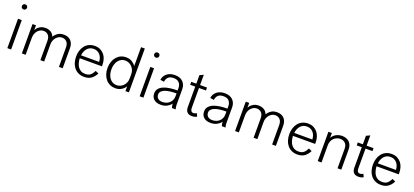

<svg xmlns="http://www.w3.org/2000/svg" viewBox="41 -1791 6215 2883"><g transform="rotate(20 3148.0 -349.0)"><path d="M75 -669Q75 -687 86.5 -698.5Q98 -710 116 -710Q134 -710 145.5 -698.5Q157 -687 157 -669Q157 -652 145.5 -640.5Q134 -629 116 -629Q98 -629 86.5 -640.5Q75 -652 75 -669ZM86 -469H146V0H86Z M614 -309Q614 -370 584.5 -400Q555 -430 511 -430Q484 -430 460 -418Q436 -406 417.5 -385Q399 -364 388.5 -334.5Q378 -305 378 -270V0H318V-469H373V-391Q389 -427 428 -454Q467 -481 523 -481Q571 -481 608 -459Q645 -437 662 -392Q685 -430 722.5 -455.5Q760 -481 819 -481Q851 -481 878.5 -471Q906 -461 926.5 -441Q947 -421 958.5 -391Q970 -361 970 -321V0H910V-309Q910 -370 880.5 -400Q851 -430 807 -430Q781 -430 757 -418.5Q733 -407 714.5 -386Q696 -365 685 -336.5Q674 -308 674 -275V0H614Z M1501 -110Q1475 -55 1430 -21.5Q1385 12 1315 12Q1263 12 1222.5 -7Q1182 -26 1154.5 -59.5Q1127 -93 1113 -138Q1099 -183 1099 -236Q1099 -287 1113 -331.5Q1127 -376 1154 -409.5Q1181 -443 1221 -462Q1261 -481 1312 -481Q1364 -481 1402 -461.5Q1440 -442 1465 -410.5Q1490 -379 1502 -338Q1514 -297 1514 -254V-229H1159Q1161 -190 1171 -154.5Q1181 -119 1199.5 -93Q1218 -67 1247 -51.5Q1276 -36 1315 -36Q1370 -36 1399.5 -62Q1429 -88 1450 -132ZM1309 -433Q1278 -433 1252.5 -421.5Q1227 -410 1208.5 -389Q1190 -368 1178 -339.5Q1166 -311 1163 -277H1452Q1448 -349 1409.5 -391Q1371 -433 1309 -433Z M1601 -235Q1601 -290 1617 -335.5Q1633 -381 1661 -413.5Q1689 -446 1727 -463.5Q1765 -481 1810 -481Q1870 -481 1909 -455.5Q1948 -430 1968 -398V-700H2028V0H1973V-78Q1964 -61 1949 -45Q1934 -29 1913.5 -16Q1893 -3 1867.5 4.5Q1842 12 1812 12Q1767 12 1728 -5.5Q1689 -23 1661 -55.5Q1633 -88 1617 -133.5Q1601 -179 1601 -235ZM1816 -38Q1844 -38 1871 -49Q1898 -60 1919.5 -81Q1941 -102 1954.5 -132Q1968 -162 1968 -201V-268Q1968 -307 1954.5 -337Q1941 -367 1919.5 -388Q1898 -409 1870.5 -420Q1843 -431 1816 -431Q1780 -431 1752 -416Q1724 -401 1704 -374.5Q1684 -348 1673.5 -312.5Q1663 -277 1663 -235Q1663 -193 1673.5 -157Q1684 -121 1704 -94.5Q1724 -68 1752 -53Q1780 -38 1816 -38Z M2189 -669Q2189 -687 2200.5 -698.5Q2212 -710 2230 -710Q2248 -710 2259.5 -698.5Q2271 -687 2271 -669Q2271 -652 2259.5 -640.5Q2248 -629 2230 -629Q2212 -629 2200.5 -640.5Q2189 -652 2189 -669ZM2200 -469H2260V0H2200Z M2717 0Q2712 -9 2708.5 -27.5Q2705 -46 2706 -69Q2687 -39 2643.5 -13.5Q2600 12 2538 12Q2469 12 2429.5 -22.5Q2390 -57 2390 -118Q2390 -163 2415.5 -193.5Q2441 -224 2484 -242.5Q2527 -261 2584.5 -269Q2642 -277 2706 -277V-313Q2706 -364 2678 -398Q2650 -432 2588 -432Q2530 -432 2501.5 -403.5Q2473 -375 2469 -330L2408 -339Q2412 -374 2428.5 -400.5Q2445 -427 2469.5 -445Q2494 -463 2525 -472Q2556 -481 2590 -481Q2674 -481 2719.5 -436Q2765 -391 2765 -319V-71Q2765 -48 2768 -30.5Q2771 -13 2776 0ZM2549 -36Q2580 -36 2608.5 -46Q2637 -56 2659 -75.5Q2681 -95 2693.5 -122.5Q2706 -150 2706 -186V-230Q2650 -230 2603 -224Q2556 -218 2522 -204.5Q2488 -191 2469.5 -170.5Q2451 -150 2451 -121Q2451 -82 2477.5 -59Q2504 -36 2549 -36Z M3116 -9Q3105 0 3083.5 6Q3062 12 3037 12Q2986 12 2960.5 -16Q2935 -44 2935 -95V-422H2854V-469H2935V-605L2995 -633V-469H3106V-422H2995V-103Q2995 -73 3007 -56Q3019 -39 3045 -39Q3057 -39 3070 -43.5Q3083 -48 3093 -57Z M3514 0Q3509 -9 3505.5 -27.5Q3502 -46 3503 -69Q3484 -39 3440.5 -13.5Q3397 12 3335 12Q3266 12 3226.5 -22.5Q3187 -57 3187 -118Q3187 -163 3212.5 -193.5Q3238 -224 3281 -242.5Q3324 -261 3381.5 -269Q3439 -277 3503 -277V-313Q3503 -364 3475 -398Q3447 -432 3385 -432Q3327 -432 3298.5 -403.5Q3270 -375 3266 -330L3205 -339Q3209 -374 3225.5 -400.5Q3242 -427 3266.5 -445Q3291 -463 3322 -472Q3353 -481 3387 -481Q3471 -481 3516.5 -436Q3562 -391 3562 -319V-71Q3562 -48 3565 -30.5Q3568 -13 3573 0ZM3346 -36Q3377 -36 3405.5 -46Q3434 -56 3456 -75.5Q3478 -95 3490.5 -122.5Q3503 -150 3503 -186V-230Q3447 -230 3400 -224Q3353 -218 3319 -204.5Q3285 -191 3266.5 -170.5Q3248 -150 3248 -121Q3248 -82 3274.5 -59Q3301 -36 3346 -36Z M4021 -309Q4021 -370 3991.5 -400Q3962 -430 3918 -430Q3891 -430 3867 -418Q3843 -406 3824.5 -385Q3806 -364 3795.5 -334.5Q3785 -305 3785 -270V0H3725V-469H3780V-391Q3796 -427 3835 -454Q3874 -481 3930 -481Q3978 -481 4015 -459Q4052 -437 4069 -392Q4092 -430 4129.5 -455.5Q4167 -481 4226 -481Q4258 -481 4285.5 -471Q4313 -461 4333.5 -441Q4354 -421 4365.5 -391Q4377 -361 4377 -321V0H4317V-309Q4317 -370 4287.5 -400Q4258 -430 4214 -430Q4188 -430 4164 -418.5Q4140 -407 4121.5 -386Q4103 -365 4092 -336.5Q4081 -308 4081 -275V0H4021Z M4908 -110Q4882 -55 4837 -21.5Q4792 12 4722 12Q4670 12 4629.5 -7Q4589 -26 4561.5 -59.5Q4534 -93 4520 -138Q4506 -183 4506 -236Q4506 -287 4520 -331.5Q4534 -376 4561 -409.5Q4588 -443 4628 -462Q4668 -481 4719 -481Q4771 -481 4809 -461.5Q4847 -442 4872 -410.5Q4897 -379 4909 -338Q4921 -297 4921 -254V-229H4566Q4568 -190 4578 -154.5Q4588 -119 4606.5 -93Q4625 -67 4654 -51.5Q4683 -36 4722 -36Q4777 -36 4806.5 -62Q4836 -88 4857 -132ZM4716 -433Q4685 -433 4659.5 -421.5Q4634 -410 4615.5 -389Q4597 -368 4585 -339.5Q4573 -311 4570 -277H4859Q4855 -349 4816.5 -391Q4778 -433 4716 -433Z M5046 -469H5101V-391Q5110 -409 5125 -425Q5140 -441 5160.5 -453.5Q5181 -466 5207 -473.5Q5233 -481 5263 -481Q5297 -481 5326 -471Q5355 -461 5376.5 -441Q5398 -421 5410 -391Q5422 -361 5422 -321V0H5362V-309Q5362 -370 5330.5 -400Q5299 -430 5251 -430Q5222 -430 5195.5 -418.5Q5169 -407 5149 -387Q5129 -367 5117.5 -338.5Q5106 -310 5106 -276V0H5046Z M5777 -9Q5766 0 5744.5 6Q5723 12 5698 12Q5647 12 5621.5 -16Q5596 -44 5596 -95V-422H5515V-469H5596V-605L5656 -633V-469H5767V-422H5656V-103Q5656 -73 5668 -56Q5680 -39 5706 -39Q5718 -39 5731 -43.5Q5744 -48 5754 -57Z M6244 -110Q6218 -55 6173 -21.5Q6128 12 6058 12Q6006 12 5965.5 -7Q5925 -26 5897.5 -59.5Q5870 -93 5856 -138Q5842 -183 5842 -236Q5842 -287 5856 -331.5Q5870 -376 5897 -409.5Q5924 -443 5964 -462Q6004 -481 6055 -481Q6107 -481 6145 -461.5Q6183 -442 6208 -410.5Q6233 -379 6245 -338Q6257 -297 6257 -254V-229H5902Q5904 -190 5914 -154.5Q5924 -119 5942.5 -93Q5961 -67 5990 -51.5Q6019 -36 6058 -36Q6113 -36 6142.5 -62Q6172 -88 6193 -132ZM6052 -433Q6021 -433 5995.5 -421.5Q5970 -410 5951.5 -389Q5933 -368 5921 -339.5Q5909 -311 5906 -277H6195Q6191 -349 6152.5 -391Q6114 -433 6052 -433Z"/></g></svg>

Font: Post Grotesk Light
Style: Light
Weight: 300
Version: Version 1.0